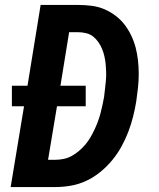

<svg xmlns="http://www.w3.org/2000/svg" viewBox="-20 -755 640 775"><path d="M23 0 77 -326H28V-409H91L144 -735H296Q323 -735 350.5 -731.5Q378 -728 402 -717.5Q426 -707 446.5 -691.5Q467 -676 482.5 -656Q498 -636 509.5 -612Q521 -588 527.5 -563Q534 -538 537 -511Q540 -484 540 -456.5Q540 -429 537 -401Q534 -373 530 -346Q525 -315 517 -283.5Q509 -252 497.5 -222Q486 -192 470 -163Q454 -134 432.5 -108Q411 -82 384.5 -60.5Q358 -39 328 -25Q298 -11 266 -5.5Q234 0 203 0ZM174 -110H203Q220 -110 237 -113.5Q254 -117 269.5 -125.5Q285 -134 299 -146Q313 -158 324.5 -171.5Q336 -185 345 -200.5Q354 -216 361.5 -232Q369 -248 375 -264Q381 -280 385.5 -297Q390 -314 393.5 -330.5Q397 -347 400 -363Q402 -380 404 -397Q406 -414 407.5 -430.5Q409 -447 408.5 -463.5Q408 -480 406.5 -496Q405 -512 401.5 -527.5Q398 -543 392 -557.5Q386 -572 377 -585Q368 -598 356 -607.5Q344 -617 328 -621Q312 -625 296 -625H259L224 -409H326V-326H210Z"/></svg>

Font: Iosevka SS04 XBd Ex
Style: Italic
Weight: 800
Width: 7
Italic angle: -9°
Monospace: yes
Designer: Belleve Invis
Foundry: Belleve Invis
Version: Version 19.0.0; ttfautohint (v1.8.4)